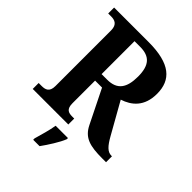

<svg xmlns="http://www.w3.org/2000/svg" viewBox="-261 -842 1191 1191"><g transform="rotate(45 334.5 -246.5)"><path d="M26 0H338V-52H321C288 -52 263 -59 263 -112V-310H324L433 -90C470 -15 528 0 637 0H669V-52H664C630 -52 606 -78 574 -135L459 -339C530 -362 593 -412 593 -524C593 -645 519 -714 329 -714H26V-662H52C80 -662 113 -654 113 -601V-112C113 -59 83 -52 52 -52H26ZM312 -367H263V-656H312C396 -656 434 -615 434 -516C434 -418 400 -367 312 -367ZM251 208V221H307C338 178 380 113 396 71V61H288C281 106 263 167 251 208Z"/></g></svg>

Font: Noto Serif Georgian SemiCondensed Bold
Style: Regular
Weight: 700
Width: 4
Designer: Monotype Design Team, Akaki Razmadze
Foundry: Google LLC
Version: Version 2.003